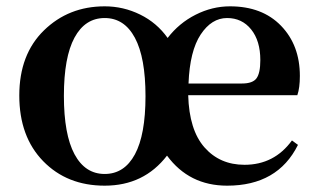

<svg xmlns="http://www.w3.org/2000/svg" viewBox="-20 -571 1007 607"><path d="M215.5 -83.5Q249 -21 311 -21Q373 -21 406.5 -83Q440 -145 440 -267Q440 -389 406.5 -451.5Q373 -514 311 -514Q249 -514 215.5 -452Q182 -390 182 -268Q182 -146 215.5 -83.5ZM576 -307H745Q779 -307 791 -323.5Q803 -340 803 -381Q803 -442 774 -478Q745 -514 698 -514Q649 -514 614.5 -462Q580 -410 576 -307ZM920 -270H575Q578 -160 626.5 -105Q675 -50 753 -50Q847 -50 903 -127L922 -113Q858 16 698 16Q578 16 508 -79Q435 16 311 16Q192 16 116.5 -61.5Q41 -139 41 -269Q41 -399 119 -475Q197 -551 311 -551Q370 -551 423 -525Q476 -499 510 -451Q546 -498 598.5 -524.5Q651 -551 707 -551Q809 -551 868.5 -489.5Q928 -428 928 -331Q928 -293 920 -270Z"/></svg>

Font: Swei Spring CJKtc
Style: Bold
Weight: 700
Version: Version 1.021